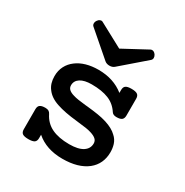

<svg xmlns="http://www.w3.org/2000/svg" viewBox="-160 -811 920 953"><g transform="rotate(30 300.0 -334.5)"><path d="M432.6 -677.2Q437 -679.7 441.9 -679.7Q453.6 -679.7 462.9 -666.5Q468.3 -658.2 468.3 -649.4Q468.3 -639.6 460 -633.3L323.2 -515.1Q312.5 -506.3 296.4 -506.3Q280.3 -506.3 269.5 -515.1L132.8 -633.3Q124.5 -639.6 124.5 -649.4Q124.5 -659.2 130.9 -668Q136.2 -675.8 144 -678.7Q147.9 -680.2 150.9 -680.2Q155.8 -680.2 160.2 -677.2L296.4 -604ZM174.3 -20.5Q174.3 -3.4 164.3 3.7Q154.3 10.7 130.4 10.7Q106.4 10.7 96.4 3.7Q86.4 -3.4 86.4 -20.5V-135.3Q86.4 -152.3 95.7 -159.4Q105 -166.5 126.5 -166.5Q138.7 -166.5 146 -162.1Q153.3 -157.7 157.7 -148.4Q178.2 -106.9 218 -87.9Q257.8 -68.8 318.4 -68.8Q369.6 -68.8 396 -85.9Q422.4 -103 422.4 -132.8Q422.4 -147.9 411.6 -157.5Q400.9 -167 380.4 -173.3Q366.7 -177.7 350.3 -180.2Q334 -182.6 303.7 -186L292 -187.5Q221.2 -194.8 176.3 -210Q129.9 -225.1 107.4 -256.3Q86.4 -283.2 86.4 -325.7Q86.4 -357.4 99.6 -383.1Q112.8 -408.7 136.7 -426.3Q159.7 -443.8 191.4 -452.9Q223.1 -461.9 260.7 -461.9Q347.7 -461.9 407.2 -414.1V-430.7Q407.2 -447.8 416.7 -454.8Q426.3 -461.9 449.7 -461.9Q473.6 -461.9 483.6 -454.8Q493.7 -447.8 493.7 -430.7V-334.5Q493.7 -317.4 484.6 -310.1Q475.6 -302.7 454.1 -302.7Q434.6 -302.7 426.8 -314.9Q402.8 -351.6 364.7 -366.7Q326.2 -382.3 267.6 -382.3Q226.1 -382.3 203.1 -367.7Q180.2 -353 180.2 -327.1Q180.2 -313 189.9 -304Q199.7 -294.9 218.3 -289.6Q231.9 -285.2 249 -282.7Q266.1 -280.3 292 -277.3Q294.9 -277.3 302.7 -276.4Q340.3 -272.5 366.5 -268.3Q392.6 -264.2 416.5 -256.8Q460.9 -242.7 483.9 -219.7Q502 -204.1 509.8 -180.2Q516.1 -159.7 516.1 -136.7Q516.1 -103.5 503.7 -76.4Q491.2 -49.3 466.8 -29.8Q415.5 10.7 324.7 10.7Q232.4 10.7 174.3 -40Z"/></g></svg>

Font: Courier Prime Medium
Style: Regular
Weight: 500
Designer: Alan Dague-Greene
Foundry: Quote-Unquote Apps
Version: Version 1.202